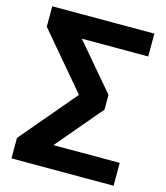

<svg xmlns="http://www.w3.org/2000/svg" viewBox="-128 -802 931 1079"><g transform="rotate(15 338.0 -262.5)"><path d="M41 180V61L336 -288V-238L41 -586V-705H635V-572H218L219 -607L475 -306V-220L219 83L218 47H635V180Z"/></g></svg>

Font: Nunito Sans 10pt SemiExpanded ExtraBold
Style: Regular
Weight: 800
Width: 6
Designer: Vernon Adams
Foundry: Vernon Adams
Version: Version 3.101;gftools[0.9.27]